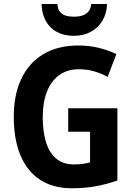

<svg xmlns="http://www.w3.org/2000/svg" viewBox="-20 -958 689 987"><path d="M330.6 -401.4H583.5V-30.3Q530.3 -11.2 473.1 -0.7Q416 9.8 350.1 9.8Q252.9 9.8 186 -33.9Q119.1 -77.6 85 -159.9Q50.8 -242.2 50.8 -358.4Q50.8 -470.7 89.4 -552.5Q127.9 -634.3 202.1 -679.2Q276.4 -724.1 383.8 -724.1Q438 -724.1 488 -711.9Q538.1 -699.7 578.1 -679.7L533.2 -562.5Q501.5 -580.6 463.9 -591.3Q426.3 -602.1 385.7 -602.1Q327.1 -602.1 285.4 -572.5Q243.7 -543 221.7 -487.8Q199.7 -432.6 199.7 -355Q199.7 -282.7 216.3 -228Q232.9 -173.3 268.3 -143.1Q303.7 -112.8 359.4 -112.8Q385.3 -112.8 405.3 -115.7Q425.3 -118.7 442.9 -123V-280.8H330.6ZM530.3 -937.5Q528.8 -888.7 506.6 -851.8Q484.4 -814.9 446.8 -794.4Q409.2 -773.9 360.4 -773.9Q285.6 -773.9 241 -816.9Q196.3 -859.9 193.8 -937.5H274.9Q276.9 -911.6 288.1 -897.5Q299.3 -883.3 318.1 -877.7Q336.9 -872.1 361.3 -872.1Q383.3 -872.1 402.3 -877.9Q421.4 -883.8 434.1 -897.9Q446.8 -912.1 448.7 -937.5Z"/></svg>

Font: Open Sans SemiCondensed
Style: Bold
Weight: 700
Width: 4
Designer: Monotype Design Team
Foundry: Monotype Imaging Inc.
Version: Version 3.003